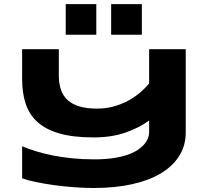

<svg xmlns="http://www.w3.org/2000/svg" viewBox="-20 -915 1047 953"><path d="M901.9 -257.8Q901.9 -192.4 869.6 -141.1Q837.4 -89.8 778.1 -54.4Q718.8 -19 634.5 -0.5Q550.3 18.1 445.8 18.1Q399.9 18.1 349.4 14.4Q298.8 10.7 250.7 4.2Q202.6 -2.4 160.6 -11Q118.7 -19.5 89.8 -29.8V-189Q121.1 -175.8 159.4 -164.1Q197.8 -152.3 242.7 -143.3Q287.6 -134.3 339.1 -129.2Q390.6 -124 448.2 -124Q502.4 -124 543.7 -130.4Q585 -136.7 615.2 -147.5Q645.5 -158.2 665.5 -172.1Q685.5 -186 697.8 -200.9Q710 -215.8 715.1 -230.5Q720.2 -245.1 720.2 -257.8V-316.9Q670.4 -280.3 601.6 -256.6Q532.7 -232.9 444.8 -232.9Q342.8 -232.9 274.7 -252.7Q206.5 -272.5 165.5 -309.8Q124.5 -347.2 107.2 -400.9Q89.8 -454.6 89.8 -522V-670.9H272V-540Q272 -500.5 282.5 -469.7Q293 -439 315.7 -418.2Q338.4 -397.5 374.5 -386.7Q410.6 -376 461.9 -376Q505.4 -376 544.2 -386.7Q583 -397.5 615.7 -415Q648.4 -432.6 674.8 -455.1Q701.2 -477.5 720.2 -501V-670.9H901.9ZM306.2 -742.7V-894.5H458V-742.7ZM531.7 -742.7V-894.5H684.1V-742.7Z"/></svg>

Font: Syncopate
Style: Bold
Weight: 700
Designer: Astigmatic (AOETI)
Foundry: Astigmatic (AOETI)
Version: Version 1.001 2011